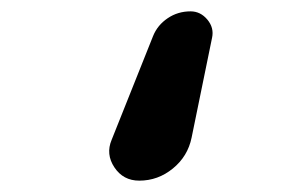

<svg xmlns="http://www.w3.org/2000/svg" viewBox="-20 -190 540 340"><path d="M226.6 129.9Q198.2 129.9 182.6 106.4Q167 83 177.7 57.6L251 -126Q258.8 -145.5 276.9 -157.7Q294.9 -169.9 317.4 -169.9Q335 -169.9 347.2 -155.3Q359.4 -140.6 355.5 -123L319.3 53.7Q312.5 86.9 286.1 108.4Q259.8 129.9 226.6 129.9Z"/></svg>

Font: Rounded-X Mgen+ 2m medium
Style: Regular
Weight: 500
Designer: [Source Han Sans]
Ryoko NISHIZUKA  (kana & ideographs); Paul D. Hunt (Latin, Greek & Cyrillic); Wenlong ZHANG  (bopomofo
Version: Version 1.059.20150602